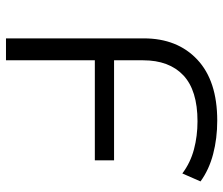

<svg xmlns="http://www.w3.org/2000/svg" viewBox="-72 -674 746 642"><g transform="rotate(90 301.0 -353.0)"><path d="M108.3 0V-460.5Q108.3 -573.2 179.4 -639.8Q250.4 -706.4 383.3 -706.4Q442.8 -706.4 495 -692.7Q547.2 -679.1 586.6 -650.5L560 -589.7Q523.9 -616.8 479.3 -628.6Q434.8 -640.4 385.6 -640.4Q282.1 -640.4 231.8 -593Q181.6 -545.5 181.6 -458.6V0ZM156 -297.1V-361.4H516.2V-297.1Z"/></g></svg>

Font: Montserrat Alternates Thin
Style: Regular
Weight: 100
Designer: Julieta Ulanovsky
Foundry: Julieta Ulanovsky
Version: Version 9.000